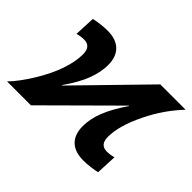

<svg xmlns="http://www.w3.org/2000/svg" viewBox="-131 -738 954 954"><g transform="rotate(45 345.5 -261.0)"><path d="M495 -343 150 0H-18Q24 -43 68 -115Q111 -185 132.5 -248Q154 -311 154 -362Q154 -418 106 -418Q83 -418 59 -411L64 -521Q79 -525 106.5 -528.5Q134 -532 157 -532Q217 -532 248.5 -501Q280 -470 280 -413Q280 -364 259.5 -308.5Q239 -253 188 -180L190 -179L531 -528H709Q673 -490 641.5 -445Q610 -400 584 -346Q531 -238 531 -160Q531 -104 579 -104Q602 -104 626 -111L621 -1Q606 3 578.5 6.5Q551 10 528 10Q468 10 436.5 -20.5Q405 -51 405 -109Q405 -160 426.5 -215Q448 -270 497 -342Z"/></g></svg>

Font: Libra Sans Modern
Style: Bold Italic
Weight: 700
Italic angle: -12°
Foundry: Stefan Peev, Context Ltd
Version: Version 1.000